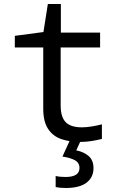

<svg xmlns="http://www.w3.org/2000/svg" viewBox="-20 -699 603 959"><path d="M380 10Q327 10 285.5 -4.5Q244 -19 220 -55.5Q196 -92 196 -156V-462H54V-520L197 -539L219 -679H284V-536H480V-462H283V-172Q283 -115 308 -89Q333 -63 389 -63Q412 -63 439 -67.5Q466 -72 489 -78V-5Q465 1 437 5.5Q409 10 380 10ZM309 240Q277 240 258 235V180Q278 185 307 185Q377 185 377 140Q377 114 354.5 101.5Q332 89 292 83L331 -3H386L361 52Q400 60 423.5 81Q447 102 447 141Q447 187 412 213.5Q377 240 309 240Z"/></svg>

Font: Noto Sans Mono SemiCondensed
Style: Regular
Weight: 400
Width: 4
Designer: Monotype Design Team
Foundry: Monotype Imaging Inc.
Version: Version 2.014